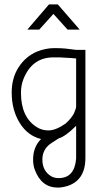

<svg xmlns="http://www.w3.org/2000/svg" viewBox="-20 -625 473 870"><path d="M341 -491H286L222 -562L158 -491H104L202 -605H242ZM130 98Q130 41 166 5Q105 -10 69 -68.5Q33 -127 33 -206Q33 -272 64.5 -320.5Q96 -369 147 -391Q187 -407 226 -407Q257 -407 276 -405L325 -399H367V90Q367 192 285 218Q261 225 242 225Q168 225 138 145Q130 125 130 98ZM249 -365H222Q125 -365 86 -266Q75 -238 75 -205Q75 -95 145 -50Q169 -34 199 -34Q233 -34 277 -65Q303 -88 315 -111Q325 -133 325 -143V-360L303 -362ZM246 182Q318 182 325 93V-55Q277 -7 246 2L215 22Q172 49 172 98Q172 152 216 176Q230 182 246 182Z"/></svg>

Font: Bhavuka
Style: Regular
Weight: 400
Version: 2.94.0; ttfautohint (v1.2) -l 7 -r 28 -G 50 -x 13 -D deva -f